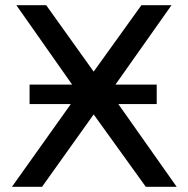

<svg xmlns="http://www.w3.org/2000/svg" viewBox="-20 -720 724 740"><path d="M584 -319H436L661 0H542L341 -279L142 0H26L253 -319H94V-394H258L43 -700H158L341 -444L525 -700H641L425 -394H584Z"/></svg>

Font: false
Style: Regular
Weight: 500
Designer: Julieta Ulanovsky
Foundry: Julieta Ulanovsky
Version: Version 7.222;hotconv 1.0.109;makeotfexe 2.5.65596